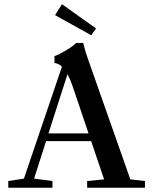

<svg xmlns="http://www.w3.org/2000/svg" viewBox="-20 -877 719 897"><path d="M406.2 -712.4 237.3 -806.2 269.5 -857.4 428.7 -744.1ZM18.6 0V-31.2L91.8 -42.5L269.5 -565.9Q255.9 -579.1 234.4 -583V-614.7Q254.9 -621.6 289.6 -642.3Q324.2 -663.1 335 -676.3H368.7Q378.9 -633.3 392.6 -596.7L588.9 -39.1L657.2 -31.2V0H387.2V-31.2L466.3 -39.1L405.8 -217.8H195.3L139.2 -42.5L225.1 -31.2V0ZM320.3 -471.2Q308.6 -505.4 295.4 -530.8L206.5 -253.9H393.6Z"/></svg>

Font: Elstob 10pt Medium
Style: Regular
Weight: 500
Designer: Peter S. Baker
Version: Version 1.015